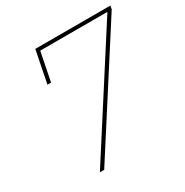

<svg xmlns="http://www.w3.org/2000/svg" viewBox="-161 -831 930 963"><g transform="rotate(-30 304.0 -349.0)"><path d="M169 0H144L579 -678H190L157 -512H136L173 -698H608L604 -678Z"/></g></svg>

Font: IBM Plex Sans Thin
Style: Italic
Weight: 250
Italic angle: -11.31°
Designer: Mike Abbink, Paul van der Laan, Pieter van Rosmalen
Foundry: Bold Monday
Version: Version 3.201